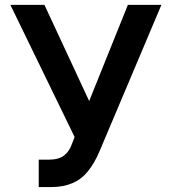

<svg xmlns="http://www.w3.org/2000/svg" viewBox="-20 -747 696 777"><path d="M188.6 9.9H136.7V-100.9H178.3Q218.4 -100.9 240.2 -118.4Q262.1 -136 272.4 -168L282 -192.5L22 -727.3H159.8L340.9 -338.1L497.5 -727.3H633.2L382.5 -134.2Q363.6 -88.8 335.6 -53.6Q284.8 9.9 188.6 9.9Z"/></svg>

Font: Linik Sans SemiBold
Style: Regular
Weight: 600
Designer: Fonts by Rasmus Andersson / Changes by Cristiano Sobral with parts from Marc Monis
Foundry: rsms
Version: Version 3.020; ttfautohint (v1.6)